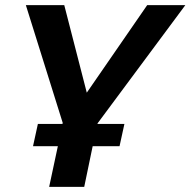

<svg xmlns="http://www.w3.org/2000/svg" viewBox="-20 -730 744 750"><path d="M361 -248V-246H466L447 -159H342L309 0H172L206 -159H109L128 -246H224L225 -250L81 -710H231L319 -368L555 -710H704Z"/></svg>

Font: Raleway-v4020
Style: Bold Italic
Weight: 700
Italic angle: -12°
Designer: Matt McInerney, Pablo Impallari, Rodrigo Fuenzalida
Foundry: Matt McInerney, Pablo Impallari, Rodrigo Fuenzalida
Version: Version 4.020;PS 004.020;hotconv 1.0.88;makeotf.lib2.5.64775